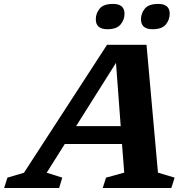

<svg xmlns="http://www.w3.org/2000/svg" viewBox="-84 -936 948 956"><path d="M702.5 -76.5 785.5 -51.5 769 0H427.5L444 -51.5L534.5 -76.5L523.5 -219H238.5L148.5 -76L226 -51.5L210.5 0H-63.5L-47 -51.5L35.5 -76L449 -713H645.5ZM295 -308H517L493.5 -623ZM450.5 -790.5Q393 -790.5 393 -840Q393 -869.5 412.2 -893Q431.5 -916.5 478.5 -916.5Q536 -916.5 536 -868Q536 -838 516.5 -814.2Q497 -790.5 450.5 -790.5ZM675.5 -790.5Q618 -790.5 618 -840Q618 -869.5 637.2 -893Q656.5 -916.5 703.5 -916.5Q761 -916.5 761 -868Q761 -838 741.8 -814.2Q722.5 -790.5 675.5 -790.5Z"/></svg>

Font: Newsreader 6pt SemiBold
Style: Italic
Weight: 600
Italic angle: -17°
Designer: Hugues Gentile
Foundry: Production Type
Version: Version 1.003; ttfautohint (v1.8.3)